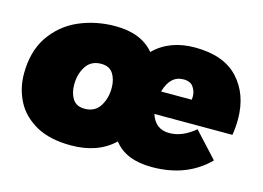

<svg xmlns="http://www.w3.org/2000/svg" viewBox="-80 -700 1167 853"><g transform="rotate(15 503.5 -273.5)"><path d="M672 8Q552 8 498 -63Q424 8 300 8Q205 8 142 -26Q76.5 -62.5 46.8 -120.5Q17 -178.5 17 -246Q17 -347 62.5 -416Q111.5 -488 189 -521.5Q266.5 -555 356 -555Q475 -555 534 -484Q605 -555 722 -555Q854 -555 921 -483Q988 -411 988 -295Q988 -260 982 -223H623Q644 -158 708 -158Q768 -158 826 -207L932 -92Q833 8 672 8ZM767 -327 768 -342Q768 -365 754.5 -385Q741 -405 709 -405Q648 -405 626 -327ZM317 -165Q364 -165 387 -201Q410 -237 410 -285Q410 -324 393 -350.5Q376 -377 338 -377Q291 -377 268 -341Q245 -305 245 -257Q245 -218 262 -191.5Q279 -165 317 -165Z"/></g></svg>

Font: Argentum Sans Black
Style: Italic
Weight: 900
Italic angle: -11°
Designer: Julieta Ulanovsky (font), Cristiano Sobral (main changes and remaster)
Foundry: Julieta Ulanovsky (font), Cristiano Sobral (main changes and remaster)
Version: Version 2.007;June 15, 2022;FontCreator 14.0.0.2814 64-bit; 